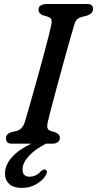

<svg xmlns="http://www.w3.org/2000/svg" viewBox="-20 -720 486 962"><path d="M219 -107Q214.5 -86 218.8 -76.2Q223 -66.5 237 -63L257 -57Q280 -48 280 -29Q280 -15.5 269.5 -7.8Q259 0 242.5 0H210.5Q156.5 27 124.8 61.5Q93 96 93 129Q93 149 102.8 157.2Q112.5 165.5 128 165.5Q142 165.5 156.5 159.5Q171 153.5 183 140Q196.5 127.5 206 129.5Q212 131 214.5 138Q217 145 209.5 157.5Q196.5 181.5 164 201.5Q131.5 221.5 90 221.5Q48 221.5 26.5 202Q5 182.5 5 149.5Q5 108 38.5 69.2Q72 30.5 136 0H42Q23 0 16.5 -7Q10 -14 10 -26Q9.5 -49.5 37.5 -58L61.5 -63.5Q92 -70.5 104.5 -109Q109.5 -126 120 -162.2Q130.5 -198.5 144 -246Q157.5 -293.5 171.8 -345.2Q186 -397 199.2 -445.8Q212.5 -494.5 222.2 -533.5Q232 -572.5 236.5 -593Q240.5 -611.5 237.2 -621.8Q234 -632 218.5 -636.5L197 -643Q173 -651.5 173 -671Q173 -700 217 -700H415Q433.5 -700 439.8 -693.2Q446 -686.5 446 -675Q446 -652 416.5 -642L391.5 -635.5Q374.5 -631 366.2 -623Q358 -615 352.5 -597Q345.5 -574 333.2 -531.5Q321 -489 306.5 -436.2Q292 -383.5 277.2 -329.2Q262.5 -275 249.8 -227.5Q237 -180 228.8 -147.5Q220.5 -115 219 -107Z"/></svg>

Font: Fraunces 9pt S100
Style: Italic
Weight: 400
Italic angle: -16°
Version: Version 1.000; ttfautohint (v1.8.3)